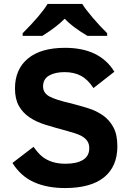

<svg xmlns="http://www.w3.org/2000/svg" viewBox="-20 -930 663 964"><path d="M306.2 14.2Q216.3 14.2 150.1 -15.6Q84 -45.4 42.5 -111.8L148.4 -192.9Q171.9 -159.7 192.9 -143.1Q213.9 -126.5 242.7 -117.2Q271.5 -107.9 309.1 -107.9Q365.2 -107.9 396.7 -127.2Q428.2 -146.5 428.2 -186Q428.2 -208.5 417.2 -223.6Q406.2 -238.8 384.3 -249.8Q362.3 -260.7 308.8 -274.9Q255.4 -289.1 208.7 -303.5Q162.1 -317.9 128.2 -340.8Q94.2 -363.8 74.7 -398.4Q55.2 -433.1 55.2 -485.8Q55.2 -582 120.1 -636Q185.1 -689.9 306.2 -689.9Q481.4 -689.9 554.2 -569.8L449.2 -487.8Q421.4 -530.8 386.7 -549.3Q352.1 -567.9 304.2 -567.9Q256.3 -567.9 226.3 -550.5Q196.3 -533.2 196.3 -496.1Q196.3 -463.4 227.5 -446Q258.8 -428.7 336.4 -411.1Q379.4 -399.9 421.4 -387Q463.4 -374 496.3 -351.1Q529.3 -328.1 549.3 -291Q569.3 -253.9 569.3 -195.8Q569.3 -94.2 502.7 -40Q436 14.2 306.2 14.2ZM518.1 -750H418.9Q342.3 -795.4 304.7 -835.9Q266.6 -796.4 192.9 -750H93.8V-763.2Q186 -855.5 218.8 -910.2H393.1Q408.2 -884.8 445.6 -841.1Q482.9 -797.4 518.1 -763.2Z"/></svg>

Font: Cadman
Style: Bold
Weight: 700
Designer: Paul James MIller
Foundry: High-Logic / Made with FontCreator
Version: Version 2.114;March 28, 2021;FontCreator 13.0.0.2683 64-bit